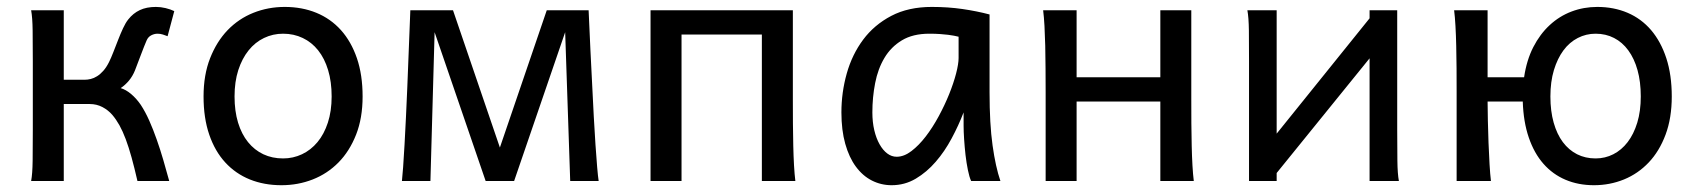

<svg xmlns="http://www.w3.org/2000/svg" viewBox="-20 -528 4942 560"><path d="M166 -295.4H227.1Q235.4 -295.4 244.6 -297.6Q253.9 -299.8 263.2 -305.7Q272.5 -311.5 281.2 -321.3Q290 -331.1 297.9 -346.7Q304.2 -359.4 311 -377L324.7 -412.1Q331.5 -429.7 338.9 -445.6Q346.2 -461.4 354 -471.2Q368.2 -489.3 387.7 -498.5Q407.2 -507.8 434.6 -507.8Q448.7 -507.8 462.9 -504.4Q477.1 -501 488.3 -495.6L468.8 -422.4Q462.9 -424.8 455.3 -427.2Q447.8 -429.7 439.5 -429.7Q430.2 -429.7 421.1 -425Q412.1 -420.4 407.7 -410.2Q400.9 -394.5 392.1 -371.1Q383.3 -347.7 373.5 -322.3Q366.7 -305.7 356.2 -293Q345.7 -280.3 332 -271Q347.2 -266.6 362.5 -253.7Q377.9 -240.7 390.6 -222.2Q403.8 -202.1 415.3 -176.3Q426.8 -150.4 437 -121.3Q447.3 -92.3 456.3 -61.3Q465.3 -30.3 473.6 0H380.9Q372.1 -38.6 363.8 -68.6Q355.5 -98.6 346.7 -122.1Q337.9 -145.5 328.4 -162.6Q318.8 -179.7 307.6 -192.9Q295.4 -207 278.6 -215.8Q261.7 -224.6 241.7 -224.6H166V0H70.8Q74.7 -20.5 75.2 -59.3Q75.7 -98.1 75.7 -148.9V-349.1Q75.7 -399.9 75.2 -438.7Q74.7 -477.5 70.8 -498H166Z M664.1 -246.6Q664.1 -204.1 674.3 -170.4Q684.6 -136.7 703.4 -113.5Q722.2 -90.3 748 -78.1Q773.9 -65.9 805.7 -65.9Q835 -65.9 860.8 -78.1Q886.7 -90.3 906 -113.5Q925.3 -136.7 936.3 -170.4Q947.3 -204.1 947.3 -246.6Q947.3 -289.6 937 -323.5Q926.8 -357.4 908 -381.1Q889.2 -404.8 863 -417.2Q836.9 -429.7 805.7 -429.7Q775.9 -429.7 750 -417.2Q724.1 -404.8 705.1 -381.1Q686 -357.4 675 -323.5Q664.1 -289.6 664.1 -246.6ZM573.7 -246.6Q573.7 -309.6 592.8 -358.2Q611.8 -406.7 644 -440.2Q676.3 -473.6 719.2 -490.7Q762.2 -507.8 810.5 -507.8Q860.8 -507.8 902.6 -490.7Q944.3 -473.6 974.4 -440.2Q1004.4 -406.7 1021 -358.2Q1037.6 -309.6 1037.6 -246.6Q1037.6 -183.6 1018.6 -135.3Q999.5 -86.9 967.3 -54.2Q935.1 -21.5 892.1 -4.6Q849.1 12.2 800.8 12.2Q750.5 12.2 708.7 -4.6Q667 -21.5 637 -54.2Q606.9 -86.9 590.3 -135.3Q573.7 -183.6 573.7 -246.6Z M1152.3 0Q1153.8 -12.7 1155.8 -40.8Q1157.7 -68.8 1159.9 -106.2Q1162.1 -143.6 1164.1 -187.3Q1166 -231 1168 -274.4Q1172.4 -376.5 1176.8 -498H1301.3L1438 -97.7L1574.7 -498H1696.8Q1702.1 -376.5 1707.5 -274.4Q1709.5 -231 1711.9 -187.3Q1714.4 -143.6 1716.8 -106.2Q1719.2 -68.8 1721.7 -40.8Q1724.1 -12.7 1726.1 0H1643.1L1628.4 -434.1L1479.5 0H1396.5L1247.6 -434.1L1235.4 0Z M2292.5 -239.3Q2292.5 -203.6 2292.7 -168.9Q2293 -134.3 2293.7 -103Q2294.4 -71.8 2295.9 -45.4Q2297.4 -19 2299.8 0H2202.1V-427.2H1967.8V0H1877.4V-498H2292.5Z M2775.9 -420.9Q2770 -422.4 2762.7 -423.8Q2755.4 -425.3 2745.4 -426.5Q2735.4 -427.7 2721.9 -428.7Q2708.5 -429.7 2690.4 -429.7Q2642.6 -429.7 2610.6 -410.4Q2578.6 -391.1 2559.6 -359.1Q2540.5 -327.1 2532.5 -285.6Q2524.4 -244.1 2524.4 -200.2Q2524.4 -171.9 2530 -148.2Q2535.6 -124.5 2545.4 -107.2Q2555.2 -89.8 2567.9 -80.3Q2580.6 -70.8 2595.2 -70.8Q2616.7 -70.8 2638.4 -87.4Q2660.2 -104 2680.2 -130.1Q2700.2 -156.2 2717.8 -188.7Q2735.4 -221.2 2748.3 -253.2Q2761.2 -285.2 2768.6 -313.5Q2775.9 -341.8 2775.9 -358.9ZM2812.5 0Q2807.1 -11.7 2803 -32.2Q2798.8 -52.7 2796.1 -75.9Q2793.5 -99.1 2792 -122.1Q2790.5 -145 2790.5 -161.1V-200.2Q2775.9 -162.1 2755.6 -124.3Q2735.4 -86.4 2709.2 -56.2Q2683.1 -25.9 2650.9 -6.8Q2618.7 12.2 2580.6 12.2Q2549.8 12.2 2522.9 -1.5Q2496.1 -15.1 2476.3 -42Q2456.5 -68.8 2445.3 -108.6Q2434.1 -148.4 2434.1 -200.2Q2434.1 -258.3 2449.7 -313.7Q2465.3 -369.1 2497.6 -412.4Q2529.8 -455.6 2579.6 -481.7Q2629.4 -507.8 2697.8 -507.8Q2745.1 -507.8 2787.1 -501.7Q2829.1 -495.6 2866.2 -485.8V-258.8Q2866.2 -166.5 2875 -103.8Q2883.8 -41 2897.9 0Z M3029.8 -258.8Q3029.8 -294.4 3029.5 -329.1Q3029.3 -363.8 3028.6 -394.8Q3027.8 -425.8 3026.4 -452.4Q3024.9 -479 3022.5 -498H3120.1V-302.7H3364.3V-498H3454.6V-239.3Q3454.6 -203.6 3454.8 -168.9Q3455.1 -134.3 3455.8 -103Q3456.5 -71.8 3458 -45.4Q3459.5 -19 3461.9 0H3364.3V-231.9H3120.1V0H3029.8Z M3703.6 -498V-138.2L3974.6 -474.6V-498H4055.2V-148.9Q4055.2 -98.1 4055.7 -59.3Q4056.2 -20.5 4060.1 0H3974.6V-357.9L3703.6 -23.4V0H3623V-349.1Q3623 -399.9 3622.6 -438.7Q3622.1 -477.5 3618.2 -498Z M4502 -246.6Q4502 -204.1 4511.5 -170.4Q4521 -136.7 4538.3 -113.5Q4555.7 -90.3 4579.8 -78.1Q4604 -65.9 4633.8 -65.9Q4661.6 -65.9 4685.5 -78.1Q4709.5 -90.3 4727.3 -113.5Q4745.1 -136.7 4755.4 -170.4Q4765.6 -204.1 4765.6 -246.6Q4765.6 -289.6 4756.1 -323.5Q4746.6 -357.4 4729.2 -381.1Q4711.9 -404.8 4687.7 -417.2Q4663.6 -429.7 4633.8 -429.7Q4606 -429.7 4581.8 -417.2Q4557.6 -404.8 4540 -381.1Q4522.5 -357.4 4512.2 -323.5Q4502 -289.6 4502 -246.6ZM4318.8 -302.7H4425.3Q4432.6 -352.5 4452.1 -390.6Q4471.7 -428.7 4500 -454.8Q4528.3 -481 4563.7 -494.4Q4599.1 -507.8 4638.7 -507.8Q4687 -507.8 4727.1 -490.7Q4767.1 -473.6 4795.7 -440.2Q4824.2 -406.7 4840.1 -358.2Q4856 -309.6 4856 -246.6Q4856 -183.6 4837.9 -135.3Q4819.8 -86.9 4788.8 -54.2Q4757.8 -21.5 4716.6 -4.6Q4675.3 12.2 4628.9 12.2Q4583.5 12.2 4546.1 -3.7Q4508.8 -19.5 4481.7 -50.3Q4454.6 -81.1 4439 -126.7Q4423.3 -172.4 4421.4 -231.9H4318.8Q4318.8 -208.5 4319.6 -176.5Q4320.3 -144.5 4321.5 -111.8Q4322.8 -79.1 4324.5 -49.3Q4326.2 -19.5 4328.6 0H4228.5V-258.8Q4228.5 -294.4 4228.3 -329.1Q4228 -363.8 4227.3 -394.8Q4226.6 -425.8 4225.1 -452.4Q4223.6 -479 4221.2 -498H4318.8Z"/></svg>

Font: Andika FrenchTight
Style: Regular
Weight: 400
Designer: Victor Gaultney, Annie Olsen, Julie Remington, Don Collingsworth, Eric Hays, Becca Hirsbrunner
Foundry: SIL International
Version: Version 5.000 ; Dig1 Dig4Opn Dig7 LnSpcTght